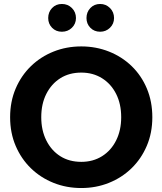

<svg xmlns="http://www.w3.org/2000/svg" viewBox="-20 -941 818 968"><path d="M292 -781Q262 -781 242.5 -801Q223 -821 223 -850Q223 -880 242.5 -900.5Q262 -921 292 -921Q322 -921 342.5 -900.5Q363 -880 363 -850Q363 -821 342.5 -801Q322 -781 292 -781ZM485 -781Q455 -781 435.5 -801Q416 -821 416 -850Q416 -880 435.5 -900.5Q455 -921 485 -921Q514 -921 534.5 -900.5Q555 -880 555 -850Q555 -821 534.5 -801Q514 -781 485 -781ZM390 7Q315 7 250 -19Q185 -45 136 -92.5Q87 -140 59 -205.5Q31 -271 31 -350Q31 -429 59 -494.5Q87 -560 136 -607.5Q185 -655 250 -681Q315 -707 390 -707Q464 -707 529.5 -681Q595 -655 644 -607.5Q693 -560 720.5 -494.5Q748 -429 748 -350Q748 -271 720 -205.5Q692 -140 643 -92.5Q594 -45 529 -19Q464 7 390 7ZM390 -125Q449 -125 494.5 -153.5Q540 -182 565.5 -233Q591 -284 591 -350Q591 -417 565.5 -467.5Q540 -518 494.5 -546.5Q449 -575 390 -575Q329 -575 284 -546.5Q239 -518 213.5 -467.5Q188 -417 188 -350Q188 -284 213.5 -233Q239 -182 284 -153.5Q329 -125 390 -125Z"/></svg>

Font: Albert Sans ExtraBold
Style: Regular
Weight: 800
Designer: Andreas Rasmussen
Foundry: a.Foundry
Version: Version 1.025